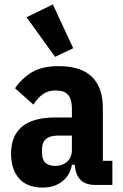

<svg xmlns="http://www.w3.org/2000/svg" viewBox="-20 -836 556 868"><path d="M488 0H407Q383 0 362.5 -9.5Q342 -19 329.5 -43.5Q317 -68 317 -113V-127L348 -91H305Q297 -44 261.5 -16Q226 12 173 12Q103 12 66.5 -29Q30 -70 30 -141Q30 -198 54 -234.5Q78 -271 122.5 -288Q167 -305 229 -305H305V-346Q305 -387 288 -407Q271 -427 231 -427Q197 -427 173 -409.5Q149 -392 131 -363L48 -437Q80 -484 126 -510.5Q172 -537 244 -537Q346 -537 395.5 -489Q445 -441 445 -346V-109H488ZM305 -223H242Q206 -223 188 -207.5Q170 -192 170 -163V-144Q170 -114 185.5 -100Q201 -86 229 -86Q250 -86 267 -94Q284 -102 294.5 -118Q305 -134 305 -158ZM229 -579 100 -758 219 -816 311 -618Z"/></svg>

Font: IBM Plex Sans Condensed
Style: Bold
Weight: 700
Width: 3
Designer: Mike Abbink, Paul van der Laan, Pieter van Rosmalen
Foundry: Bold Monday
Version: Version 3.201